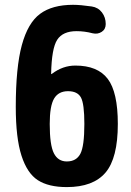

<svg xmlns="http://www.w3.org/2000/svg" viewBox="-20 -760 540 790"><path d="M254.9 -95.7Q293.9 -95.7 310.5 -127Q327.1 -158.2 327.1 -250Q327.1 -333 313 -358.9Q298.8 -384.8 259.8 -384.8Q220.7 -384.8 202.6 -354.5Q184.6 -324.2 184.6 -250Q184.6 -163.1 201.7 -129.4Q218.8 -95.7 254.9 -95.7ZM290 -490.2Q381.8 -490.2 423.3 -435.5Q464.8 -380.9 464.8 -250Q464.8 -109.4 414.1 -49.8Q363.3 9.8 254.9 9.8Q179.7 9.8 135.7 -18.6Q91.8 -46.9 68.4 -119.6Q44.9 -192.4 44.9 -320.3Q44.9 -482.4 69.8 -574.2Q94.7 -666 145 -703.1Q195.3 -740.2 280.3 -740.2Q310.5 -740.2 357.4 -733.4Q383.8 -729.5 399.4 -709Q415 -688.5 415 -661.1Q415 -639.6 398.4 -628.9Q381.8 -618.2 361.3 -623Q328.1 -631.8 294.9 -631.8Q238.3 -631.8 215.3 -596.2Q192.4 -560.5 190.4 -457Q190.4 -455.1 191.4 -455.1Q192.4 -455.1 193.4 -456.1Q238.3 -490.2 290 -490.2Z"/></svg>

Font: Rounded-X Mgen+ 1mn bold
Style: Bold
Weight: 700
Designer: [Source Han Sans]
Ryoko NISHIZUKA  (kana & ideographs); Paul D. Hunt (Latin, Greek & Cyrillic); Wenlong ZHANG  (bopomofo
Version: Version 1.059.20150602